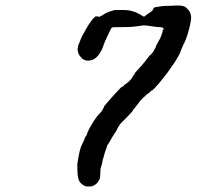

<svg xmlns="http://www.w3.org/2000/svg" viewBox="-20 -647 710 693"><path d="M354 -610Q355 -610 356 -610H355Q354 -609 353 -609ZM615 -627Q635 -628 647 -623Q653 -619 659 -612.5Q665 -606 667 -599Q668 -597 668.5 -594.5Q669 -592 669 -589Q671 -584 669 -573Q664 -543 654 -514Q650 -502 647 -496Q645 -493 642 -486Q639 -479 636 -472.5Q633 -466 632 -462Q631 -457 622 -441Q609 -419 605 -414Q603 -412 598.5 -405Q594 -398 592 -395.5Q590 -393 588.5 -390.5Q587 -388 583 -383Q564 -359 561 -355Q559 -353 551 -343Q531 -320 529 -321Q528 -321 523.5 -317Q519 -313 517 -311Q514 -309 511.5 -307.5Q509 -306 506.5 -303Q504 -300 501 -298Q493 -291 486 -283Q482 -277 479 -273.5Q476 -270 473 -266Q470 -262 465.5 -256.5Q461 -251 460 -250L459 -249H460V-248Q458 -247 456 -243Q450 -236 440 -226Q437 -223 437 -223L416 -202Q413 -198 411.5 -195.5Q410 -193 407.5 -189.5Q405 -186 403.5 -182.5Q402 -179 400 -175Q383 -150 376 -136Q373 -131 371 -128Q367 -124 366 -119Q366 -116 364 -112Q358 -98 354 -80Q352 -74 351 -71Q350 -68 349 -61Q347 -50 345 -46Q342 -38 342 -20Q342 -5 339 1Q329 21 309 26Q306 26 300.5 26Q295 26 291 26Q284 24 276 18Q267 10 267 8Q267 8 264 2Q261 -5 260 -20Q259 -34 259 -42Q260 -49 259 -49Q258 -49 260 -60Q267 -110 277 -128Q282 -137 284 -142Q288 -154 290 -156Q293 -158 295 -166Q298 -177 317 -208Q332 -230 333 -230Q334 -230 339 -237Q342 -240 343 -241Q346 -242 346 -245Q346 -245 347.5 -247Q349 -249 350 -251Q351 -253 352 -255Q357 -261 355 -262Q355 -262 358.5 -266.5Q362 -271 368.5 -278.5Q375 -286 382.5 -294.5Q390 -303 398.5 -312Q407 -321 413.5 -328Q420 -335 421 -334Q422 -333 427 -338Q429 -341 429.5 -341Q430 -341 432.5 -343Q435 -345 435.5 -345Q436 -345 443 -351Q447 -354 451 -359Q452 -360 454 -362.5Q456 -365 456 -365L457 -367Q460 -371 460 -372Q460 -373 462 -375Q468 -381 466 -382Q466 -382 469 -386Q494 -412 515 -440Q521 -449 522 -448Q522 -446 527 -453L530 -456L536 -465L537 -467Q538 -469 539 -471Q543 -476 543 -481Q544 -483 548 -490Q560 -510 564 -524Q568 -533 567 -537Q566 -538 566 -538Q566 -538 568 -539Q572 -540 570 -544Q568 -549 557 -549Q554 -549 549 -549.5Q544 -550 536.5 -551Q529 -552 528.5 -552Q528 -552 519.5 -553.5Q511 -555 507 -555Q501 -556 495 -555Q484 -553 465 -551Q458 -551 452 -550Q441 -549 404 -549Q389 -549 386 -548Q381 -546 379 -540Q377 -536 370 -521.5Q363 -507 360.5 -501Q358 -495 356 -490Q354 -485 353 -482Q350 -470 338 -452Q332 -442 320 -434Q314 -430 306 -429Q298 -427 290 -429Q276 -433 273 -440Q272 -441 269 -444Q263 -451 261 -462Q259 -469 261 -476Q262 -484 266 -492Q271 -503 270 -503V-504H271Q271 -504 273 -509Q275 -514 277.5 -518.5Q280 -523 280 -523V-524Q281 -524 284.5 -531Q288 -538 288.5 -538.5Q289 -539 290.5 -542Q292 -545 292.5 -545Q293 -545 294 -548Q302 -562 306 -566Q307 -567 307 -568Q307 -569 307.5 -569Q308 -569 308 -569.5Q308 -570 310 -572Q312 -574 313 -576L314 -577Q314 -577 314.5 -578Q315 -579 316 -579.5Q317 -580 317.5 -581Q318 -582 318.5 -582Q319 -582 320 -583L321 -584L322 -586L324 -587L325 -588H327Q327 -587 328 -587Q330 -587 330 -590L331 -589Q333 -585 334 -588H335Q335 -587 336 -586Q338 -585 348 -591Q367 -604 388 -609L394 -611H419Q447 -611 460 -606Q474 -602 487 -594Q497 -587 499.5 -587Q502 -587 508 -593Q513 -597 521 -602Q527 -606 529.5 -608Q532 -610 531 -611Q532 -611 532.5 -612Q533 -613 531 -614L530 -615H532Q535 -615 535 -617Q535 -617 534 -618H532H535L538 -619H536L535 -620H537L545 -622H547Q554 -622 555 -624Q556 -624 559.5 -624Q563 -624 566 -625Q573 -626 596 -626Q609 -627 615 -627Z"/></svg>

Font: TT2020 Style E
Style: Italic
Weight: 400
Italic angle: -15°
Version: Version 0.2.000